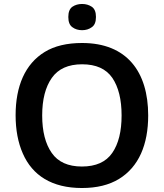

<svg xmlns="http://www.w3.org/2000/svg" viewBox="-20 -943 830 973"><path d="M396 -922.9C377 -922.9 360.4 -918 346.7 -908.7C333 -898.9 326.2 -881.8 326.2 -856.9C326.2 -832 333 -814.9 346.7 -805.2C360.4 -794.9 377 -790 396 -790C415 -790 431.2 -794.9 445.3 -805.2C459.5 -814.9 466.3 -832 466.3 -856.9C466.3 -881.8 459.5 -898.9 445.3 -908.7C431.2 -918 415 -922.9 396 -922.9ZM731 -357.9C731 -579.6 622.6 -725.1 396 -725.1C319.3 -725.1 255.9 -710 206.5 -679.7C106.9 -618.7 59.1 -505.9 59.1 -358.9C59.1 -285.2 71.3 -220.2 95.7 -165C144 -54.2 242.7 9.8 395 9.8C470.2 9.8 532.7 -5.4 583 -36.1C683.1 -97.2 731 -210 731 -357.9ZM193.8 -357.9C193.8 -438.5 210 -502 242.7 -548.3C274.9 -594.2 326.2 -617.2 396 -617.2C466.8 -617.2 517.6 -594.2 549.3 -548.3C580.6 -502 596.2 -438.5 596.2 -357.9C596.2 -277.3 580.6 -213.9 548.8 -168C517.1 -122.1 465.8 -99.1 395 -99.1C325.2 -99.1 273.9 -122.1 242.2 -168C210 -213.9 193.8 -277.3 193.8 -357.9Z"/></svg>

Font: Noto Reveo Sans
Style: Regular
Weight: 600
Designer: Monotype Design Team
Foundry: Monotype Imaging Inc.
Version: Version 2.007